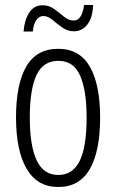

<svg xmlns="http://www.w3.org/2000/svg" viewBox="-20 -737 464 767"><path d="M380 -267Q380 -134 339 -62Q298 10 213 10Q129 10 86.5 -62.5Q44 -135 44 -268Q44 -401 85 -471.5Q126 -542 213 -542Q298 -542 339 -470.5Q380 -399 380 -267ZM99 -268Q99 -155 126.5 -96.5Q154 -38 213 -38Q271 -38 298.5 -94.5Q326 -151 326 -267Q326 -376 300 -435Q274 -494 213 -494Q152 -494 125.5 -436.5Q99 -379 99 -268ZM74 -611Q78 -658 97 -687Q116 -716 150 -716Q176 -716 196.5 -701Q217 -686 235.5 -670.5Q254 -655 274 -655Q292 -655 302 -671.5Q312 -688 316 -717H352Q350 -665 328.5 -638.5Q307 -612 276 -612Q250 -612 229 -627Q208 -642 189.5 -657.5Q171 -673 153 -673Q137 -673 125.5 -657.5Q114 -642 111 -611Z"/></svg>

Font: Noto Sans Malayalam ExtraCondensed Light
Style: Regular
Weight: 300
Width: 2
Designer: Jelle Bosma - Monotype Design Team
Foundry: Monotype Imaging Inc.
Version: Version 2.104; ttfautohint (v1.8.4.7-5d5b)